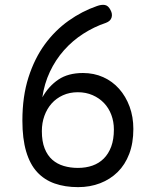

<svg xmlns="http://www.w3.org/2000/svg" viewBox="-20 -759 640 789"><path d="M300 -69Q333 -69 360 -78.5Q387 -88 406.5 -107.5Q426 -127 437 -156.5Q448 -186 448 -227Q448 -259 437.5 -287Q427 -315 407.5 -335.5Q388 -356 360.5 -368Q333 -380 300 -380Q266 -380 238.5 -367.5Q211 -355 192 -333.5Q173 -312 162.5 -283Q152 -254 152 -220Q152 -178 163.5 -149Q175 -120 195 -102.5Q215 -85 242 -77Q269 -69 300 -69ZM378 -734Q397 -741 411 -738.5Q425 -736 434 -718Q443 -702 438.5 -687Q434 -672 415 -665Q367 -649 322.5 -620.5Q278 -592 243 -552.5Q208 -513 185 -464Q162 -415 154 -359Q180 -405 220 -432Q260 -459 321 -459Q366 -459 404 -442Q442 -425 469.5 -394Q497 -363 512.5 -321Q528 -279 528 -229Q528 -171 511 -126.5Q494 -82 463.5 -52Q433 -22 391.5 -6Q350 10 301 10Q247 10 204.5 -5Q162 -20 132.5 -52Q103 -84 87.5 -136.5Q72 -189 72 -263Q72 -363 97 -441Q122 -519 164 -576.5Q206 -634 261.5 -673.5Q317 -713 378 -734Z"/></svg>

Font: Maple Mono Light
Style: Regular
Weight: 300
Monospace: yes
Designer: subframe7536
Version: Version 7.000